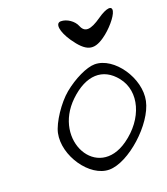

<svg xmlns="http://www.w3.org/2000/svg" viewBox="-223 -1440 1419 1628"><g transform="rotate(-20 487.0 -626.5)"><path d="M174 -406C133 -212 303 35 478 35C653 35 927 -212 968 -406C1009 -600 840 -847 665 -847C593 -847 472 -789 376 -710C289 -638 193 -494 174 -406ZM405 -635C561 -785 718 -792 827 -653C944 -505 880 -278 682 -138C358 91 111 -353 405 -635ZM521 -1288C468 -1288 479 -1209 545 -1112C636 -980 701 -959 806 -1032C879 -1082 955 -1172 965 -1218C976 -1268 921 -1262 838 -1204C735 -1132 682 -1130 655 -1196C635 -1247 574 -1288 521 -1288Z"/></g></svg>

Font: Venom Sans
Style: Obl
Weight: 400
Version: Version 1.001